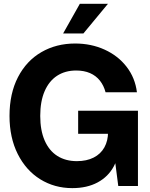

<svg xmlns="http://www.w3.org/2000/svg" viewBox="-20 -964 779 995"><path d="M29.3 -363.3Q29.3 -479.5 73.3 -564.4Q117.3 -649.2 194.5 -693.8Q271.7 -738.5 369.3 -738.5Q452.6 -738.5 522.4 -706.7Q592.2 -674.9 636.3 -617.6Q680.5 -560.3 689.6 -485.7H527.1Q517.8 -520.9 497.6 -546.3Q477.4 -571.7 446.4 -585.2Q415.3 -598.6 374.5 -598.6Q317.8 -598.6 275.9 -571.4Q234.1 -544.1 211.3 -491.4Q188.5 -438.6 188.5 -363.3Q188.5 -288.5 211.5 -235.7Q234.6 -182.9 277.2 -155.9Q319.9 -128.9 378.4 -128.9Q428.9 -128.9 465.3 -147.4Q501.8 -165.9 520.9 -200.2Q540 -234.5 540 -280.4H598.4V-226.9Q598.4 -155.5 569.7 -101.9Q541 -48.3 486 -18.7Q431 10.9 354.6 10.9Q262.6 10.9 188.5 -35Q114.5 -81 71.9 -165.9Q29.3 -250.8 29.3 -363.3ZM570.7 -171.3V-270.6H385V-390H694.9V0H592.9ZM393.8 -944.4H539.5L412.3 -790.7H307.2Z"/></svg>

Font: Intratopia Thin
Style: Regular
Weight: 100
Designer: Rasmus Andersson
Foundry: rsms
Version: Version 3.000;Glyphs 3.2.3 (3260)